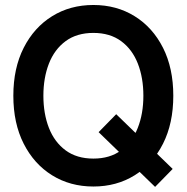

<svg xmlns="http://www.w3.org/2000/svg" viewBox="-20 -734 748 770"><path d="M375.5 -204 446 -276 672.5 -56.5 602 15.5ZM354.5 14Q261.5 14 189 -31Q116.5 -76 75 -157.8Q33.5 -239.5 33.5 -350Q33.5 -460.5 75 -542.2Q116.5 -624 189 -669Q261.5 -714 354.5 -714Q447.5 -714 520 -669Q592.5 -624 633.8 -542.2Q675 -460.5 675 -350Q675 -239.5 633.8 -157.8Q592.5 -76 520 -31Q447.5 14 354.5 14ZM354.5 -98Q421 -98 465.5 -131Q510 -164 532.5 -221Q555 -278 555 -350Q555 -422 532.8 -479Q510.5 -536 465.8 -569Q421 -602 354.5 -602Q288 -602 243.2 -569Q198.5 -536 176.2 -479Q154 -422 154 -350Q154 -278 176.2 -221Q198.5 -164 243.2 -131Q288 -98 354.5 -98Z"/></svg>

Font: Cabin SemiCondensed SemiBold
Style: Regular
Weight: 600
Width: 4
Designer: Pablo Impallari
Foundry: Pablo Impallari. http://www.impallari.com Igino Marini. http://www.ikern.com
Version: Version 3.001